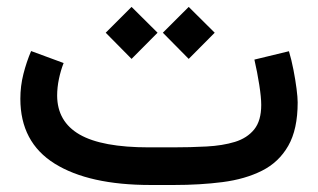

<svg xmlns="http://www.w3.org/2000/svg" viewBox="-20 -528 908 548"><path d="M476.1 0H410.2Q233.9 0 136 -61Q38.1 -122.1 38.1 -246.1Q38.1 -282.7 46.9 -317.1Q55.7 -351.6 68.8 -382.3L161.6 -348.1Q153.3 -327.1 148.2 -302.7Q143.1 -278.3 143.1 -254.9Q143.6 -180.7 207.3 -144Q271 -107.4 405.3 -107.4H472.7Q523.9 -107.4 569.6 -109.9Q615.2 -112.3 650.4 -123Q685.5 -133.8 705.6 -158.7Q725.6 -183.6 725.6 -228.5Q725.6 -250 720 -285.9Q714.4 -321.8 706.1 -357.9L804.7 -381.8Q812 -357.4 817.6 -328.6Q823.2 -299.8 826.4 -274.7Q829.6 -249.5 829.6 -235.8Q829.6 -158.7 802.7 -111.8Q775.9 -64.9 727.8 -40.8Q679.7 -16.6 615.5 -8.3Q551.3 0 476.1 0ZM444.8 -434.6 518.6 -508.3 592.8 -434.6 518.6 -359.9ZM281.7 -434.6 355.5 -508.3 429.7 -434.6 355.5 -359.9Z"/></svg>

Font: Vazir Medium FD
Style: Medium-FD
Weight: 500
Designer: Saber Rastikerdar
Foundry: Saber Rastikerdar
Version: Version 30.0.0